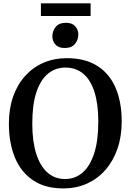

<svg xmlns="http://www.w3.org/2000/svg" viewBox="-20 -1092 765 1124"><path d="M356.5 11Q247 12.5 174.8 -35.8Q102.5 -84 67.2 -170Q32 -256 32 -368Q32 -456 57 -526.8Q82 -597.5 127.5 -647.8Q173 -698 235 -724.8Q297 -751.5 370.5 -751.5Q479 -751.5 550.5 -705.8Q622 -660 657.2 -576.8Q692.5 -493.5 692.5 -381Q692.5 -293.5 667.8 -221.8Q643 -150 598 -98.2Q553 -46.5 491.5 -18.2Q430 10 356.5 11ZM361 -44Q420 -44 463.8 -82Q507.5 -120 531.5 -194.8Q555.5 -269.5 555.5 -380.5Q555.5 -482.5 533.2 -553Q511 -623.5 467.8 -660Q424.5 -696.5 363 -696.5Q304.5 -696.5 260.8 -660.5Q217 -624.5 193 -551.8Q169 -479 169 -368Q169 -266 191.5 -193.8Q214 -121.5 256.8 -82.8Q299.5 -44 361 -44ZM358 -811Q322.5 -811 304.5 -831.2Q286.5 -851.5 286.5 -879Q286.5 -910.5 306 -934.5Q325.5 -958.5 366 -958.5H367Q402.5 -958.5 420.5 -938Q438.5 -917.5 438.5 -890Q438.5 -858.5 418.8 -834.8Q399 -811 359 -811ZM510.5 -1072.5V-998.5H219.5V-1072.5Z"/></svg>

Font: Merriweather 20pt SemiBold
Style: Regular
Weight: 600
Version: Version 2.100